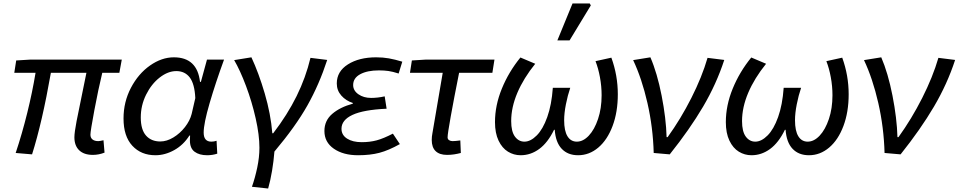

<svg xmlns="http://www.w3.org/2000/svg" viewBox="-20 -878 5502 1102"><path d="M407 -90Q407 -117 419.5 -182.5Q432 -248 456 -362L476 -460H272Q222 -175 164 8L70 0Q107 -111 136.5 -230.5Q166 -350 184 -460H62L73 -531L155 -536H679L665 -460H567Q544 -365 521.5 -245Q499 -125 499 -105Q499 -87 511 -77.5Q523 -68 544 -68Q552 -68 574 -73L580 -2Q547 11 513 11Q462 11 434.5 -15.5Q407 -42 407 -90Z M689 -198Q689 -293 731.5 -374Q774 -455 841 -502Q908 -549 978 -549Q1112 -549 1128 -408H1133L1168 -536H1266Q1217 -402 1183 -285.5Q1149 -169 1149 -117Q1149 -65 1193 -65Q1208 -65 1223 -70L1227 4Q1199 13 1169 13Q1124 13 1097 -7Q1070 -27 1070 -72L1071 -100H1067Q1033 -46 980 -16.5Q927 13 872 13Q790 13 739.5 -41.5Q689 -96 689 -198ZM1080 -224 1101 -315Q1097 -397 1069 -433.5Q1041 -470 992 -470Q944 -470 896.5 -433Q849 -396 818.5 -334.5Q788 -273 788 -204Q788 -134 818 -100Q848 -66 900 -66Q937 -66 975 -89Q1013 -112 1041.5 -148.5Q1070 -185 1080 -224Z M1469 -30Q1469 -103 1447.5 -198.5Q1426 -294 1392 -384.5Q1358 -475 1324 -533L1423 -549Q1465 -459 1499.5 -341.5Q1534 -224 1543 -113H1548Q1630 -220 1682.5 -326.5Q1735 -433 1762 -546L1858 -534Q1812 -393 1744.5 -273Q1677 -153 1555 -8Q1551 45 1541.5 102Q1532 159 1519 204L1426 194Q1444 143 1456.5 83.5Q1469 24 1469 -30Z M1842 -126Q1842 -186 1887 -224.5Q1932 -263 2005 -283V-287Q1965 -300 1939 -329.5Q1913 -359 1913 -399Q1913 -468 1977 -508.5Q2041 -549 2139 -549Q2178 -549 2212 -543Q2246 -537 2289 -524L2268 -456Q2234 -467 2209.5 -470.5Q2185 -474 2155 -474Q2088 -474 2047.5 -452Q2007 -430 2007 -390Q2007 -358 2037 -337Q2067 -316 2110 -316Q2148 -316 2188 -325L2199 -254Q2066 -248 2003 -218.5Q1940 -189 1940 -139Q1940 -103 1972 -82.5Q2004 -62 2056 -62Q2103 -62 2142 -72.5Q2181 -83 2235 -111L2275 -51Q2211 -15 2158 -1Q2105 13 2035 13Q1950 13 1896 -24.5Q1842 -62 1842 -126Z M2458 -75Q2458 -94 2462 -114L2521 -460H2333L2344 -531L2425 -536H2818L2806 -460H2615Q2585 -310 2567 -209.5Q2549 -109 2549 -90Q2549 -79 2557.5 -73.5Q2566 -68 2578 -68Q2592 -68 2622 -72L2625 0Q2606 5 2586.5 8Q2567 11 2546 11Q2503 11 2480.5 -10.5Q2458 -32 2458 -75Z M2821 -177Q2821 -273 2860.5 -369.5Q2900 -466 2967 -548L3052 -512Q2985 -429 2949.5 -345.5Q2914 -262 2914 -183Q2914 -123 2935.5 -94Q2957 -65 2990 -65Q3025 -65 3060.5 -100.5Q3096 -136 3121 -206Q3146 -276 3153 -374H3253Q3238 -330 3228 -279Q3218 -228 3218 -188Q3218 -127 3237 -96Q3256 -65 3291 -65Q3327 -65 3359.5 -99.5Q3392 -134 3412.5 -195Q3433 -256 3433 -331Q3433 -383 3423.5 -434.5Q3414 -486 3398 -527L3489 -547Q3526 -445 3526 -337Q3526 -235 3496 -155Q3466 -75 3414 -31Q3362 13 3298 13Q3239 13 3204 -24Q3169 -61 3164 -133H3160Q3124 -59 3075 -23Q3026 13 2968 13Q2929 13 2895.5 -7.5Q2862 -28 2841.5 -71Q2821 -114 2821 -177ZM3266 -858H3365L3371 -847L3249 -646H3179Z M3614 -533 3713 -549Q3752 -459 3777.5 -329Q3803 -199 3806 -91H3812Q3887 -195 3948 -315.5Q4009 -436 4041 -546L4137 -534Q4092 -396 4015.5 -266Q3939 -136 3824 8L3732 0Q3728 -147 3696 -287Q3664 -427 3614 -533Z M4146 -177Q4146 -273 4185.5 -369.5Q4225 -466 4292 -548L4377 -512Q4310 -429 4274.5 -345.5Q4239 -262 4239 -183Q4239 -123 4260.5 -94Q4282 -65 4315 -65Q4350 -65 4385.5 -100.5Q4421 -136 4446 -206Q4471 -276 4478 -374H4578Q4563 -330 4553 -279Q4543 -228 4543 -188Q4543 -127 4562 -96Q4581 -65 4616 -65Q4652 -65 4684.5 -99.5Q4717 -134 4737.5 -195Q4758 -256 4758 -331Q4758 -383 4748.5 -434.5Q4739 -486 4723 -527L4814 -547Q4851 -445 4851 -337Q4851 -235 4821 -155Q4791 -75 4739 -31Q4687 13 4623 13Q4564 13 4529 -24Q4494 -61 4489 -133H4485Q4449 -59 4400 -23Q4351 13 4293 13Q4254 13 4220.5 -7.5Q4187 -28 4166.5 -71Q4146 -114 4146 -177Z M4939 -533 5038 -549Q5077 -459 5102.5 -329Q5128 -199 5131 -91H5137Q5212 -195 5273 -315.5Q5334 -436 5366 -546L5462 -534Q5417 -396 5340.5 -266Q5264 -136 5149 8L5057 0Q5053 -147 5021 -287Q4989 -427 4939 -533Z"/></svg>

Font: Nebula Sans Medium
Style: Regular
Weight: 500
Italic angle: -9°
Designer: Paul D. Hunt for Adobe (as Source Sans)
Foundry: Nebula Entertainment & Broadcasting LLC
Version: Version 1.010